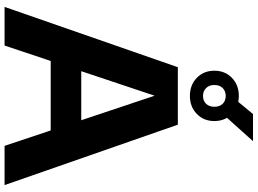

<svg xmlns="http://www.w3.org/2000/svg" viewBox="-160 -940 1101 820"><g transform="rotate(90 390.0 -530.5)"><path d="M10 0 267.5 -740H513L771 0H603.5L380.5 -667H398L175 0ZM198.5 -197 236.5 -327.5H543.5L581 -197ZM390 -791.5Q343.5 -791.5 313 -821Q282.5 -850.5 282.5 -896Q282.5 -941.5 313 -971Q343.5 -1000.5 390 -1000.5Q436.5 -1000.5 467 -971Q497.5 -941.5 497.5 -896Q497.5 -850.5 467 -821Q436.5 -791.5 390 -791.5ZM390 -847.5Q411 -847.5 423.8 -860.8Q436.5 -874 436.5 -896Q436.5 -918.5 423.8 -931.5Q411 -944.5 390 -944.5Q369.5 -944.5 356.5 -931.5Q343.5 -918.5 343.5 -896Q343.5 -874 356.5 -860.8Q369.5 -847.5 390 -847.5ZM467 -931.5 397 -975.5 467.5 -1061H583.5Z"/></g></svg>

Font: Encode Sans SC SemiExpanded
Style: Bold
Weight: 700
Width: 6
Designer: Multiple Designers
Foundry: Impallari Type
Version: Version 3.002